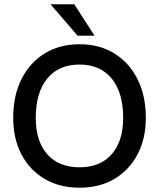

<svg xmlns="http://www.w3.org/2000/svg" viewBox="-20 -866 739 894"><path d="M215.5 -846H326L420 -700H341ZM41.5 -317.5Q41.5 -420.5 80 -497.5Q118.5 -574.5 188 -617.2Q257.5 -660 350.5 -660Q443 -660 512.2 -617.2Q581.5 -574.5 620.2 -497.5Q659 -420.5 659 -317.5Q659 -220 620.2 -146.8Q581.5 -73.5 512.2 -32.8Q443 8 350.5 8Q257.5 8 188 -32.8Q118.5 -73.5 80 -146.8Q41.5 -220 41.5 -317.5ZM553.5 -317.5Q553.5 -435 500 -500.2Q446.5 -565.5 350.5 -565.5Q253.5 -565.5 200 -500.2Q146.5 -435 146.5 -317.5Q146.5 -208.5 200 -147.8Q253.5 -87 350.5 -87Q446.5 -87 500 -147.8Q553.5 -208.5 553.5 -317.5Z"/></svg>

Font: Overused Grotesk Medium
Style: Regular
Weight: 525
Version: Version 0.004